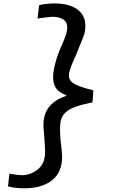

<svg xmlns="http://www.w3.org/2000/svg" viewBox="-20 -868 640 1092"><path d="M25.5 192 33.5 120Q86 128.5 106 128.5Q132.5 128.5 159.5 117Q186.5 105.5 206.2 84.8Q226 64 231.5 38Q236.5 19.5 236.5 -7.5Q236.5 -27 232 -84.5Q231.5 -92 231 -100.5Q230.5 -109 229.5 -118Q227 -144 227 -158.5Q227 -177 230.5 -196Q247 -286 356.5 -323L357 -327Q319 -339.5 300.5 -364.2Q282 -389 282 -428Q282 -446.5 285.5 -466Q293.5 -516 316 -575Q321 -586 323 -591.5Q340 -629.5 349.2 -653.8Q358.5 -678 361 -694.5Q362.5 -703.5 362.5 -711Q362.5 -743 339 -757.8Q315.5 -772.5 279 -772.5Q264.5 -772.5 206.5 -764.5Q201.5 -763.5 193.5 -762.5L202.5 -838.5Q222.5 -844 245.8 -846.2Q269 -848.5 287 -848.5Q372 -848.5 418.8 -815.5Q465.5 -782.5 465.5 -719Q465.5 -704 462.5 -686.5Q461 -677 453 -656.2Q445 -635.5 438.8 -620.5Q432.5 -605.5 429.5 -598Q418.5 -571.5 411 -552Q379.5 -485 373 -452Q372 -447.5 372 -438.5Q372 -417.5 386.2 -403.5Q400.5 -389.5 429.2 -378.5Q458 -367.5 511 -354L506 -286Q445 -273.5 408.5 -260.2Q372 -247 351.2 -227Q330.5 -207 324.5 -176Q321.5 -159 321.5 -132Q321.5 -106 324 -76Q325 -65 327 -50.5Q327.5 -46 330.2 -20.8Q333 4.5 333 27Q333 45 331 57Q320.5 129.5 263.8 166.2Q207 203 116.5 203Q94 203 67.2 199.8Q40.5 196.5 25.5 192Z"/></svg>

Font: JuliaMono SemiBoldItalic
Style: Regular
Weight: 600
Italic angle: -9°
Monospace: yes
Designer: cormullion
Foundry: corm
Version: Version 0.049; ttfautohint (v1.8.4)